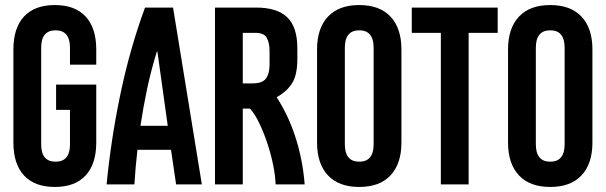

<svg xmlns="http://www.w3.org/2000/svg" viewBox="-20 -730 2398 760"><path d="M197 10Q117 10 75 -35.5Q33 -81 33 -166V-534Q33 -619 75 -664.5Q117 -710 197 -710Q277 -710 319 -664.5Q361 -619 361 -534V-474H257V-541Q257 -610 200 -610Q143 -610 143 -541V-158Q143 -90 200 -90Q257 -90 257 -158V-295H202V-395H361V-166Q361 -81 319 -35.5Q277 10 197 10Z M644 -232 603 -526H601Q578 -452 562.5 -379Q547 -306 536 -232ZM402 0Q419 -177 456.5 -357Q494 -537 554 -700H665L779 0H677L657 -137H524Q516 -67 512 0Z M981 -400Q1019 -400 1033 -419.5Q1047 -439 1047 -474V-528Q1047 -559 1036.5 -579.5Q1026 -600 991 -600H941V-400ZM831 -700H994Q1077 -700 1117 -661.5Q1157 -623 1157 -539V-496Q1157 -434 1136.5 -401Q1116 -368 1075 -345Q1095 -315 1113.5 -277Q1132 -239 1147 -194.5Q1162 -150 1172 -101Q1182 -52 1186 0H1071Q1070 -33 1061.5 -75.5Q1053 -118 1039 -160.5Q1025 -203 1007.5 -240Q990 -277 970 -300H941V0H831Z M1402 10Q1321 10 1278 -36Q1235 -82 1235 -166V-534Q1235 -618 1278 -664Q1321 -710 1402 -710Q1483 -710 1526 -664Q1569 -618 1569 -534V-166Q1569 -82 1526 -36Q1483 10 1402 10ZM1402 -90Q1459 -90 1459 -159V-541Q1459 -610 1402 -610Q1345 -610 1345 -541V-159Q1345 -90 1402 -90Z M1725 -600H1610V-700H1950V-600H1835V0H1725Z M2158 10Q2077 10 2034 -36Q1991 -82 1991 -166V-534Q1991 -618 2034 -664Q2077 -710 2158 -710Q2239 -710 2282 -664Q2325 -618 2325 -534V-166Q2325 -82 2282 -36Q2239 10 2158 10ZM2158 -90Q2215 -90 2215 -159V-541Q2215 -610 2158 -610Q2101 -610 2101 -541V-159Q2101 -90 2158 -90Z"/></svg>

Font: Booming Bebas 2
Style: Regular
Weight: 400
Designer: Ryoichi Tsunekawa
Foundry: Ryoichi Tsunekawa
Version: Version 2.000